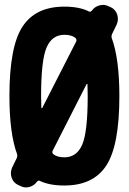

<svg xmlns="http://www.w3.org/2000/svg" viewBox="-20 -768 540 805"><path d="M347.7 -365.2Q347.7 -374 347.2 -390.6Q346.7 -407.2 346.7 -414.1Q346.7 -416 345.2 -416Q343.8 -416 342.8 -415L200.2 -134.8Q197.3 -127 204.1 -121.1Q220.7 -108.4 250 -108.4Q301.8 -108.4 324.7 -161.6Q347.7 -214.8 347.7 -365.2ZM152.3 -365.2Q152.3 -356.4 152.8 -339.8Q153.3 -323.2 153.3 -316.4Q153.3 -314.5 154.8 -314.5Q156.2 -314.5 157.2 -315.4L299.8 -594.7Q302.7 -602.5 295.9 -609.4Q279.3 -622.1 250 -622.1Q198.2 -622.1 175.3 -568.8Q152.3 -515.6 152.3 -365.2ZM467.8 -662.1 449.2 -624Q446.3 -615.2 448.2 -609.4Q480.5 -521.5 480.5 -365.2Q480.5 -158.2 425.8 -74.2Q371.1 9.8 250 9.8Q186.5 9.8 146.5 -9.8Q140.6 -12.7 134.8 -5.9Q123 10.7 102.5 16.1Q82 21.5 63.5 10.7L56.6 7.8Q35.2 -2 28.3 -24.4Q21.5 -46.9 32.2 -68.4L50.8 -106.4Q53.7 -115.2 51.8 -121.1Q19.5 -209 19.5 -365.2Q19.5 -572.3 74.2 -656.2Q128.9 -740.2 250 -740.2Q313.5 -740.2 353.5 -719.7Q359.4 -716.8 365.2 -723.6Q377 -740.2 397.5 -745.6Q418 -751 436.5 -741.2L443.4 -738.3Q464.8 -728.5 471.7 -706.1Q478.5 -683.6 467.8 -662.1Z"/></svg>

Font: Rounded Mgen+ 1m bold
Style: Bold
Weight: 700
Designer: [Source Han Sans]
Ryoko NISHIZUKA  (kana & ideographs); Paul D. Hunt (Latin, Greek & Cyrillic); Wenlong ZHANG  (bopomofo
Version: Version 1.059.20150602